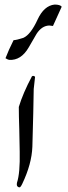

<svg xmlns="http://www.w3.org/2000/svg" viewBox="-20 -871 295 837"><path d="M132.8 -535.2Q130.9 -517.1 127 -482.9Q126 -399.9 121.1 -231Q118.2 -155.8 77.1 -69.8Q69.8 -54.2 64.9 -54.2Q60.1 -54.2 55.9 -58.6Q51.8 -63 54.2 -75.2Q67.9 -116.2 65.9 -210Q65.9 -225.1 64 -308.1Q62 -367.2 62 -404.8Q80.1 -464.8 119.1 -538.1Q122.1 -541 127 -540Q131.8 -539.1 132.8 -535.2ZM249 -841.8Q235.8 -814 210.9 -757.8Q205.1 -758.8 194.8 -759.8Q162.1 -758.8 139.2 -723.1Q122.1 -693.8 105 -664.1Q71.8 -606.9 20 -609.9Q14.2 -610.8 3.9 -617.2Q17.1 -651.9 39.1 -695.8Q54.2 -696.8 82 -706.1Q113.8 -720.2 144 -786.1Q171.9 -846.2 217.8 -851.1Q242.2 -851.1 249 -841.8Z"/></svg>

Font: Jameel Khushkhat-L
Style: Regular
Weight: 400
Version: Version 3.5